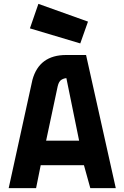

<svg xmlns="http://www.w3.org/2000/svg" viewBox="-20 -975 645 995"><path d="M436 -863 396 -750 135 -828 179 -955ZM148 -561Q183 -690 323 -690H426L580 0H448L415 -119H191L167 0H25ZM324 -570Q310 -569 297.5 -561Q285 -553 279 -528L219 -246H390Z"/></svg>

Font: Panefresco 999wt
Style: Regular
Weight: 900
Version: Version 1.001